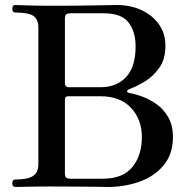

<svg xmlns="http://www.w3.org/2000/svg" viewBox="-20 -746 759 766"><path d="M43 0Q29 0 29 -15Q29 -30 43 -30Q91 -30 112 -44Q133 -58 133 -91V-636Q133 -670 112.5 -683Q92 -696 42 -696Q29 -696 29 -711Q29 -726 42 -726Q50 -726 89.5 -724.5Q129 -723 186 -723Q291 -723 357.5 -724.5Q424 -726 445 -726Q502 -726 546 -705Q590 -684 615 -647.5Q640 -611 640 -564Q640 -510 615.5 -475.5Q591 -441 558 -421Q525 -401 497 -391Q487 -387 487 -382Q487 -377 496 -375Q520 -371 549.5 -360Q579 -349 606.5 -329Q634 -309 652 -277Q670 -245 670 -200Q670 -132 633.5 -87.5Q597 -43 537.5 -21.5Q478 0 408 0Q397 0 383.5 -0.5Q370 -1 347.5 -1Q325 -1 285.5 -1.5Q246 -2 183 -2Q125 -2 89 -1Q53 0 43 0ZM261 -33H390Q470 -33 508 -79.5Q546 -126 546 -200Q546 -269 503 -315.5Q460 -362 380 -362H252Q239 -362 239 -349V-53Q239 -43 243.5 -38Q248 -33 261 -33ZM252 -398H381Q445 -398 483 -438.5Q521 -479 521 -561Q521 -619 493 -656Q465 -693 394 -693H260Q250 -693 244.5 -689Q239 -685 239 -672V-411Q239 -407 243 -402.5Q247 -398 252 -398Z"/></svg>

Font: Zen Old Mincho SemiBold
Style: Regular
Weight: 600
Version: Version 1.500